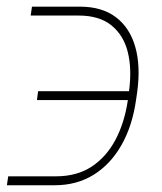

<svg xmlns="http://www.w3.org/2000/svg" viewBox="-37 -548 478 568"><path d="M199.7 -528.3Q264.6 -528.3 305.9 -497.1Q347.2 -465.8 363.3 -408.9Q379.4 -352.1 368.7 -274.4L365.7 -253.9Q355 -176.8 322.8 -119.6Q290.5 -62.5 240.5 -31.2Q190.4 0 125 0H-16.6L-12.7 -26.4H128.9Q190.9 -26.4 234.6 -55.4Q278.3 -84.5 304.9 -135Q331.5 -185.5 341.3 -252H72.3L75.7 -278.3H344.7Q353.5 -343.8 341.1 -393.8Q328.6 -443.8 292.7 -472.9Q256.8 -502 195.8 -502H53.7L57.6 -528.3Z"/></svg>

Font: Robert Sans Thin
Style: Italic
Weight: 100
Italic angle: -8°
Designer: Christian Robertson (extended by Adam Twardoch)
Foundry: Google
Version: Version 12.135;April 2, 2019;FontCreator 11.5.0.2425 64-bit;